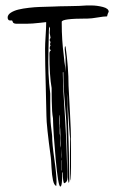

<svg xmlns="http://www.w3.org/2000/svg" viewBox="-20 -707 436 703"><path d="M218 -537H220Q231 -460 231 -393Q232 -369 236 -297.5Q240 -226 240 -187V-46Q236 -50 236 -138Q236 -148 236.5 -168Q237 -188 237 -199Q235 -208 225 -368Q225 -351 227 -325Q234 -110 234 -49Q234 -41 232 -37Q227 -47 227 -105V-112Q227 -123 226.5 -144Q226 -165 225.5 -182.5Q225 -200 224 -215V-223Q224 -258 218 -323.5Q212 -389 212 -437V-443L210 -442Q210 -397 215 -324Q220 -251 221 -223Q223 -192 224.5 -135.5Q226 -79 227 -55Q227 -40 215 -36Q210 -41 210 -75L208 -76Q208 -24 201 -24Q193 -24 184 -123Q175 -222 174 -274Q170 -295 169.5 -337Q169 -379 169 -385Q161 -428 161 -511Q161 -519 167 -524Q162 -524 162 -531Q162 -536 165 -541L163 -545Q163 -546 164 -549Q165 -552 165 -553L162 -559V-562Q162 -563 165 -569Q165 -571 163.5 -577.5Q162 -584 162 -588Q162 -591 162.5 -596Q163 -601 163 -603Q163 -604 162.5 -606.5Q162 -609 162 -610Q159 -605 159 -596Q159 -579 157.5 -527.5Q156 -476 157.5 -439.5Q159 -403 164 -364V-322Q164 -299 164.5 -279Q165 -259 166.5 -247Q168 -235 169 -226.5Q170 -218 170.5 -213.5Q171 -209 171 -208Q171 -180 179 -124Q187 -68 187 -41Q187 -38 186.5 -33Q186 -28 186 -26Q178 -29 174 -47Q170 -65 168.5 -95Q167 -125 166 -131Q150 -248 150 -283Q150 -306 147.5 -392.5Q145 -479 145 -528Q145 -545 147 -575Q149 -605 149 -621V-626Q141 -625 126.5 -623.5Q112 -622 100 -621Q88 -620 77 -620H42Q29 -620 27 -626Q25 -632 24 -632Q23 -632 19 -632Q15 -632 13.5 -632.5Q12 -633 10 -635.5Q8 -638 8 -643Q8 -653 19.5 -660.5Q31 -668 47.5 -672Q64 -676 86 -678.5Q108 -681 125 -681.5Q142 -682 158 -682.5Q174 -683 175 -683Q191 -684 233 -684.5Q275 -685 297 -687H315Q335 -687 356.5 -681.5Q378 -676 378 -664Q374 -657 372 -647Q360 -647 337 -643Q314 -639 301 -639H296Q206 -639 206 -627Q206 -589 208 -560Q210 -531 213 -508Q216 -485 216 -480Q220 -456 221 -443Q220 -461 220 -492V-497Q220 -500 218.5 -510.5Q217 -521 217 -527Q217 -534 218 -537ZM197 -285Q195 -263 198 -247Q199 -241 198.5 -228.5Q198 -216 200 -211Q201 -203 201 -188Q201 -173 202 -166Q204 -175 201 -217Q201 -221 200.5 -233Q200 -245 199 -251Q198 -256 198 -285ZM205 -164Q203 -135 205 -126ZM206 -86Q206 -85 206 -84L207 -82V-116Q208 -119 206 -121Z"/></svg>

Font: Because We Create
Style: Regular
Weight: 400
Designer: Liz Wetzel, Aaron Williamson, Russ McMullin
Foundry: Red Hat
Version: Version 1.000